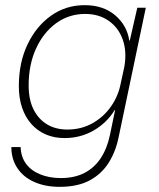

<svg xmlns="http://www.w3.org/2000/svg" viewBox="-20 -547 615 744"><path d="M211 177Q155 177 112.5 158Q70 139 47 104Q24 69 24 23H60Q61 60 80.5 87Q100 114 135.5 128.5Q171 143 216 143Q268 143 306.5 123.5Q345 104 370 66.5Q395 29 406 -24L426 -120H424Q394 -71 343 -41.5Q292 -12 230 -12Q190 -12 157.5 -26Q125 -40 101.5 -66.5Q78 -93 65.5 -130Q53 -167 53 -213Q53 -304 86.5 -374.5Q120 -445 177.5 -486Q235 -527 308 -527Q380 -527 426 -488Q472 -449 481 -390H483L512 -517H545L440 -17Q429 39 401.5 83Q374 127 327.5 152Q281 177 211 177ZM241 -45Q295 -45 338.5 -69.5Q382 -94 410.5 -135Q439 -176 448 -225L462 -289Q472 -348 455.5 -394Q439 -440 401 -466.5Q363 -493 310 -493Q247 -493 197.5 -457Q148 -421 119.5 -358.5Q91 -296 91 -216Q91 -161 110 -123Q129 -85 162.5 -65Q196 -45 241 -45Z"/></svg>

Font: Mona Sans
Style: Italic
Weight: 200
Italic angle: -11.6951°
Designer: Deni Anggara
Foundry: GitHub
Version: Version 2.000